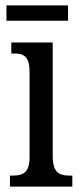

<svg xmlns="http://www.w3.org/2000/svg" viewBox="-20 -694 300 714"><path d="M4 -617H233V-674H4ZM17 0H249V-41H239C200 -41 176 -52 176 -115V-536H22V-495H32C69 -495 90 -484 90 -425V-110C90 -51 65 -41 27 -41H17Z"/></svg>

Font: Noto Serif Georgian ExtraCondensed
Style: Regular
Weight: 400
Width: 2
Designer: Monotype Design Team, Akaki Razmadze
Foundry: Google LLC
Version: Version 2.003